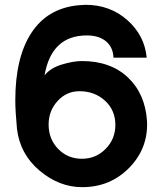

<svg xmlns="http://www.w3.org/2000/svg" viewBox="-20 -775 681 802"><path d="M323.2 6.8Q227.1 6.8 145 -62.5Q63 -131.8 50.8 -237.8Q43.9 -312 43.9 -356Q43.9 -535.2 111.1 -637.7Q178.2 -740.2 306.2 -752.9Q328.1 -754.9 336.9 -754.9Q439.9 -754.9 512 -690.9Q584 -627 592.8 -534.2H454.1Q452.1 -578.1 422.6 -602.5Q393.1 -627 342.8 -627Q194.8 -627 166 -460Q189.9 -490.7 238 -505.4Q286.1 -520 321.8 -520Q441.9 -520 514.4 -451.4Q586.9 -382.8 594.2 -268.1Q599.1 -155.3 519.8 -74.2Q440.4 6.8 323.2 6.8ZM461.9 -252.9Q461.9 -314.9 418.5 -354.5Q375 -394 312 -394Q257.8 -394 220.5 -353Q183.1 -312 183.1 -254.9Q183.1 -193.8 223.1 -152.8Q263.2 -111.8 322 -111.8Q380.9 -111.8 421.4 -153.3Q461.9 -194.8 461.9 -252.9Z"/></svg>

Font: Oakes Grotesk
Style: Bold
Weight: 700
Designer: Samuel Oakes
Foundry: Samuel Oakes
Version: Version 1.0 | wf-rip DC20170320